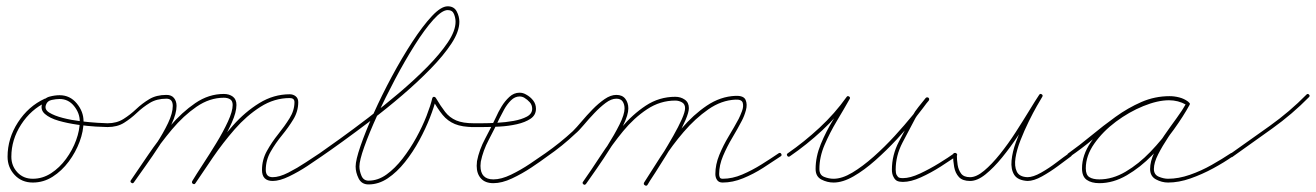

<svg xmlns="http://www.w3.org/2000/svg" viewBox="-20 -568 4174 609"><path d="M130 -252Q132 -247 127 -244Q78 -221 47 -173Q16 -125 16 -71Q16 -42 35 -21.5Q54 -1 84 -1Q115 -1 142 -18.5Q169 -36 189.5 -64Q210 -92 221.5 -123.5Q233 -155 233 -183Q233 -209 215 -231.5Q197 -254 169 -254Q158 -254 144 -251Q130 -248 126 -236Q120 -221 136 -211Q152 -201 179 -194Q206 -187 235.5 -183.5Q265 -180 289 -178.5Q313 -177 321 -177Q327 -177 327 -171Q327 -165 321 -165Q310 -165 284 -166.5Q258 -168 226 -172.5Q194 -177 166 -185Q138 -193 122.5 -206.5Q107 -220 114 -240Q120 -257 137 -261.5Q154 -266 169 -266Q202 -266 223.5 -240Q245 -214 245 -183Q245 -152 232.5 -118.5Q220 -85 198 -55.5Q176 -26 147 -7.5Q118 11 84 11Q49 11 26.5 -13Q4 -37 4 -71Q4 -129 37 -180Q70 -231 122 -255Q127 -257 130 -252Z M321 -177Q350 -177 371.5 -190.5Q393 -204 412 -222Q431 -240 453.5 -253.5Q476 -267 508 -267Q524 -267 532 -257Q540 -247 540 -232Q540 -208 524.5 -175Q509 -142 486.5 -107.5Q464 -73 441.5 -41.5Q419 -10 405 10Q401 15 397 12Q392 8 395 4Q409 -16 431 -46.5Q453 -77 475.5 -111.5Q498 -146 513 -177.5Q528 -209 528 -232Q528 -255 508 -255Q477 -255 455 -241.5Q433 -228 414 -210Q395 -192 373.5 -178.5Q352 -165 321 -165Q315 -165 315 -171Q315 -177 321 -177ZM395 4Q419 -31 450.5 -77.5Q482 -124 519.5 -168Q557 -212 599.5 -241Q642 -270 690 -270Q707 -270 718.5 -261.5Q730 -253 730 -235Q730 -212 715 -178.5Q700 -145 678.5 -109.5Q657 -74 635.5 -41.5Q614 -9 600 12Q597 17 592 14Q587 11 590 6Q602 -14 623 -46Q644 -78 666 -114Q688 -150 703 -182.5Q718 -215 718 -235Q718 -248 710 -253Q702 -258 690 -258Q645 -258 603.5 -229.5Q562 -201 525.5 -157.5Q489 -114 458.5 -68.5Q428 -23 405 10Q402 15 397 12Q392 9 395 4ZM592 15Q587 12 590 7Q615 -31 647.5 -78.5Q680 -126 718.5 -169.5Q757 -213 802.5 -241Q848 -269 899 -269Q910 -269 918 -262.5Q926 -256 926 -244Q926 -215 910.5 -189.5Q895 -164 874.5 -139Q854 -114 838.5 -87Q823 -60 823 -29Q823 -6 845 -6Q866 -6 894.5 -20.5Q923 -35 950 -53Q977 -71 994 -82Q998 -85 1002 -80Q1005 -76 1000 -72Q983 -60 955 -41.5Q927 -23 897 -8.5Q867 6 845 6Q811 6 811 -29Q811 -61 826.5 -89Q842 -117 862.5 -142.5Q883 -168 898.5 -193Q914 -218 914 -244Q914 -257 899 -257Q850 -257 806 -229Q762 -201 724.5 -158Q687 -115 655.5 -69Q624 -23 600 13Q597 18 592 15Z M994 -82Q1017 -98 1058 -127.5Q1099 -157 1147.5 -194Q1196 -231 1245 -272.5Q1294 -314 1334.5 -355Q1375 -396 1400 -433Q1425 -470 1425 -499Q1425 -511 1420 -523.5Q1415 -536 1400 -536Q1382 -536 1354.5 -505.5Q1327 -475 1295.5 -425Q1264 -375 1233 -316.5Q1202 -258 1176.5 -202Q1151 -146 1135.5 -102.5Q1120 -59 1120 -40Q1120 -26 1126.5 -10.5Q1133 5 1149 5Q1179 5 1206 -14.5Q1233 -34 1257 -65Q1281 -96 1300.5 -131.5Q1320 -167 1333 -200.5Q1346 -234 1351 -256Q1352 -260 1356 -261Q1360 -261 1362 -258Q1378 -231 1392 -213Q1406 -195 1427 -186Q1448 -177 1483 -177Q1489 -177 1489 -171Q1489 -165 1483 -165Q1446 -165 1423 -174.5Q1400 -184 1384 -203.5Q1368 -223 1352 -252Q1350 -255 1357 -256Q1364 -257 1363 -254Q1357 -229 1343.5 -194.5Q1330 -160 1310 -123Q1290 -86 1264.5 -54Q1239 -22 1210 -2.5Q1181 17 1149 17Q1127 17 1117.5 -2Q1108 -21 1108 -40Q1108 -60 1123.5 -105Q1139 -150 1165 -208Q1191 -266 1223 -325.5Q1255 -385 1288 -435.5Q1321 -486 1350 -517Q1379 -548 1400 -548Q1420 -548 1428.5 -532Q1437 -516 1437 -499Q1437 -468 1412 -430Q1387 -392 1346 -350Q1305 -308 1256 -266Q1207 -224 1157.5 -186.5Q1108 -149 1066.5 -119Q1025 -89 1000 -72Q996 -69 992 -74Q989 -78 994 -82Z M1468 -171Q1468 -177 1474 -177Q1484 -177 1506.5 -177Q1529 -177 1556.5 -178.5Q1584 -180 1609 -184.5Q1634 -189 1651 -198Q1668 -207 1668 -223Q1668 -235 1660.5 -243.5Q1653 -252 1643 -258Q1636 -262 1628 -262Q1613 -262 1600.5 -249.5Q1588 -237 1579 -220.5Q1570 -204 1564 -192Q1549 -160 1530.5 -125Q1512 -90 1505 -55Q1505 -55 1505 -55Q1505 -55 1505 -55Q1505 -55 1505 -55Q1505 -55 1505 -55Q1504 -48 1504 -42Q1504 1 1545 1Q1570 1 1601 -14Q1632 -29 1661 -48.5Q1690 -68 1710 -82Q1714 -85 1718 -80Q1721 -76 1716 -72Q1696 -57 1666 -37Q1636 -17 1604 -2Q1572 13 1545 13Q1519 13 1505.5 -2Q1492 -17 1492 -42Q1492 -49 1493 -57Q1493 -57 1493 -57Q1493 -57 1493 -57Q1493 -57 1493 -57Q1493 -57 1493 -57Q1500 -93 1519 -128.5Q1538 -164 1554 -198Q1560 -212 1570.5 -229.5Q1581 -247 1595.5 -260.5Q1610 -274 1628 -274Q1639 -274 1649 -268Q1662 -261 1671 -249.5Q1680 -238 1680 -223Q1680 -203 1663 -191.5Q1646 -180 1619.5 -174Q1593 -168 1564 -166.5Q1535 -165 1511 -165Q1487 -165 1474 -165Q1468 -165 1468 -171Z M1708 -74Q1705 -78 1710 -82Q1757 -115 1797 -152Q1809 -164 1825 -183Q1841 -202 1859.5 -221Q1878 -240 1897.5 -253.5Q1917 -267 1935 -267Q1954 -267 1963.5 -254.5Q1973 -242 1973 -224Q1973 -204 1957 -171Q1941 -138 1918 -101.5Q1895 -65 1873 -33.5Q1851 -2 1839 15Q1835 20 1831 17Q1826 13 1829 9Q1841 -8 1862.5 -39Q1884 -70 1906.5 -105.5Q1929 -141 1945 -173Q1961 -205 1961 -224Q1961 -237 1955 -246Q1949 -255 1935 -255Q1919 -255 1901 -241.5Q1883 -228 1865 -209Q1847 -190 1831.5 -171.5Q1816 -153 1805 -144Q1764 -105 1716 -72Q1712 -69 1708 -74ZM1829 9Q1855 -28 1885 -74Q1915 -120 1950.5 -162.5Q1986 -205 2028.5 -233Q2071 -261 2122 -261Q2139 -261 2152 -252Q2165 -243 2165 -225Q2165 -212 2154.5 -187.5Q2144 -163 2127.5 -133.5Q2111 -104 2092.5 -74.5Q2074 -45 2058.5 -20.5Q2043 4 2034 17Q2031 22 2026 19Q2021 16 2024 11Q2032 -2 2047.5 -25.5Q2063 -49 2081 -78.5Q2099 -108 2115.5 -137Q2132 -166 2142.5 -189.5Q2153 -213 2153 -225Q2153 -238 2143 -243.5Q2133 -249 2122 -249Q2074 -249 2032.5 -221.5Q1991 -194 1956.5 -152Q1922 -110 1893 -65Q1864 -20 1839 15Q1835 20 1831 17Q1826 13 1829 9ZM2023 11Q2045 -24 2075 -70.5Q2105 -117 2142 -160.5Q2179 -204 2222 -233Q2265 -262 2313 -264Q2339 -265 2345 -251Q2351 -237 2346 -218.5Q2341 -200 2333 -185Q2320 -160 2303 -131.5Q2286 -103 2273.5 -73.5Q2261 -44 2261 -16Q2261 -10 2263 -5.5Q2265 -1 2272 -1Q2303 -1 2334.5 -14.5Q2366 -28 2395.5 -46.5Q2425 -65 2450 -82Q2455 -85 2458 -80Q2461 -75 2456 -72Q2431 -55 2400.5 -35.5Q2370 -16 2337 -2.5Q2304 11 2272 11Q2260 11 2254.5 3Q2249 -5 2249 -16Q2249 -46 2261.5 -76.5Q2274 -107 2291.5 -136Q2309 -165 2323 -191Q2328 -201 2333.5 -215.5Q2339 -230 2336 -241.5Q2333 -253 2313 -252Q2268 -250 2226.5 -221Q2185 -192 2148.5 -149.5Q2112 -107 2083 -61.5Q2054 -16 2034 18Q2031 23 2026 20Q2020 17 2023 11Z M2477 -74Q2474 -79 2479 -82Q2531 -118 2579.5 -163Q2628 -208 2665 -260Q2668 -265 2673 -262Q2678 -259 2675 -254Q2657 -222 2634.5 -184.5Q2612 -147 2595.5 -108.5Q2579 -70 2579 -32Q2579 -13 2594 -7Q2609 -1 2624 -1Q2651 -1 2683.5 -20.5Q2716 -40 2751 -71Q2786 -102 2818 -137Q2850 -172 2876 -204Q2902 -236 2916 -256Q2919 -261 2924 -258Q2929 -254 2926 -249Q2915 -236 2904 -222.5Q2893 -209 2884 -194Q2884 -194 2884 -194Q2884 -194 2884 -194Q2884 -194 2884 -194Q2884 -194 2884 -194Q2864 -157 2842.5 -115.5Q2821 -74 2821 -30Q2821 -19 2824 -13Q2824 -13 2824 -13Q2824 -13 2824 -13Q2824 -13 2824 -13Q2824 -13 2824 -13Q2828 -6 2832 -4.5Q2836 -3 2844 -3Q2867 -3 2898 -17.5Q2929 -32 2959 -50.5Q2989 -69 3007 -82Q3011 -85 3015 -80Q3018 -76 3013 -72Q2994 -59 2963.5 -39.5Q2933 -20 2901 -5.5Q2869 9 2844 9Q2833 9 2826 6Q2819 3 2814 -7Q2814 -7 2814 -7Q2814 -7 2814 -7Q2814 -7 2814 -7Q2814 -7 2814 -7Q2809 -16 2809 -30Q2809 -76 2831 -118.5Q2853 -161 2874 -200Q2874 -200 2874 -200Q2874 -200 2874 -200Q2874 -200 2874 -200Q2874 -200 2874 -200Q2882 -215 2893.5 -229Q2905 -243 2916 -257Q2920 -261 2925 -258Q2929 -254 2926 -250Q2910 -228 2884 -195Q2858 -162 2825 -126.5Q2792 -91 2756.5 -59.5Q2721 -28 2687 -8.5Q2653 11 2624 11Q2604 11 2585.5 1.5Q2567 -8 2567 -32Q2567 -71 2583.5 -111Q2600 -151 2623 -188.5Q2646 -226 2665 -260Q2668 -265 2673 -262Q2678 -258 2675 -254Q2637 -200 2588 -154.5Q2539 -109 2485 -72Q2480 -69 2477 -74Z M3009 -83Q3015 -83 3015 -77Q3015 -61 3017.5 -45Q3020 -29 3028.5 -17.5Q3037 -6 3057 -6Q3077 -6 3101.5 -26.5Q3126 -47 3152 -79.5Q3178 -112 3201.5 -148.5Q3225 -185 3244.5 -217Q3264 -249 3276 -267Q3279 -272 3284 -269Q3289 -266 3286 -261Q3281 -253 3269 -232Q3257 -211 3243 -182.5Q3229 -154 3217 -123.5Q3205 -93 3201 -67Q3197 -41 3205 -24Q3213 -7 3239 -6Q3239 -6 3239 -6Q3239 -6 3239 -6Q3239 -6 3239 -6Q3239 -6 3239 -6Q3257 -6 3282.5 -20.5Q3308 -35 3331.5 -53Q3355 -71 3371 -82Q3375 -85 3379 -80Q3382 -76 3377 -72Q3361 -60 3336 -41.5Q3311 -23 3285 -8.5Q3259 6 3239 6Q3239 6 3239 6Q3239 6 3239 6Q3239 6 3239 6Q3239 6 3239 6Q3208 4 3197 -13.5Q3186 -31 3188.5 -58.5Q3191 -86 3202.5 -117.5Q3214 -149 3228.5 -179.5Q3243 -210 3256.5 -233.5Q3270 -257 3276 -267Q3279 -272 3284 -269Q3289 -266 3286 -261Q3273 -241 3253.5 -208Q3234 -175 3209.5 -138Q3185 -101 3158.5 -68.5Q3132 -36 3106 -15Q3080 6 3057 6Q3033 6 3021.5 -6.5Q3010 -19 3006.5 -38.5Q3003 -58 3003 -77Q3003 -83 3009 -83Z M3367 -74Q3364 -79 3369 -82Q3404 -107 3441.5 -138Q3479 -169 3518.5 -197.5Q3558 -226 3600.5 -244.5Q3643 -263 3690 -263Q3705 -263 3720.5 -259Q3736 -255 3748 -246Q3753 -243 3750 -238Q3747 -233 3742 -236Q3717 -250 3688 -250Q3652 -250 3606.5 -231.5Q3561 -213 3519.5 -182Q3478 -151 3451 -112.5Q3424 -74 3424 -34Q3424 -13 3435.5 -6Q3447 1 3467 1Q3509 1 3550.5 -23.5Q3592 -48 3629 -86.5Q3666 -125 3695 -166.5Q3724 -208 3743 -241Q3746 -246 3751 -243Q3756 -240 3753 -235Q3742 -215 3723.5 -188.5Q3705 -162 3686 -133.5Q3667 -105 3653.5 -78.5Q3640 -52 3640 -32Q3640 -14 3655.5 -7.5Q3671 -1 3685 -1Q3718 -1 3754 -13.5Q3790 -26 3823.5 -45Q3857 -64 3884 -82Q3888 -85 3892 -80Q3895 -76 3890 -72Q3863 -53 3828 -34Q3793 -15 3756 -2Q3719 11 3685 11Q3665 11 3646.5 1Q3628 -9 3628 -32Q3628 -56 3641 -83.5Q3654 -111 3673 -138.5Q3692 -166 3711.5 -192.5Q3731 -219 3743 -241Q3746 -246 3751 -243Q3756 -240 3753 -235Q3734 -200 3703.5 -157.5Q3673 -115 3635 -76Q3597 -37 3554 -12Q3511 13 3467 13Q3442 13 3427 2.5Q3412 -8 3412 -34Q3412 -76 3440 -117Q3468 -158 3511 -190.5Q3554 -223 3601.5 -242.5Q3649 -262 3688 -262Q3721 -262 3748 -246Q3753 -243 3750 -238Q3746 -233 3742 -236Q3730 -244 3716.5 -247.5Q3703 -251 3690 -251Q3645 -251 3603.5 -232.5Q3562 -214 3523 -185.5Q3484 -157 3447 -126.5Q3410 -96 3375 -72Q3370 -69 3367 -74Z M3882 -72Q3879 -77 3884 -81Q3945 -124 4008 -169Q4071 -214 4124 -268Q4128 -272 4132 -268Q4136 -264 4132 -260Q4079 -206 4015.5 -160.5Q3952 -115 3890 -71Q3886 -67 3882 -72Z"/></svg>

Font: FRB American Cursive Guidelines Thin
Style: Italic
Weight: 100
Italic angle: -25°
Version: Version 2.0;Modular Font Editor K font №1